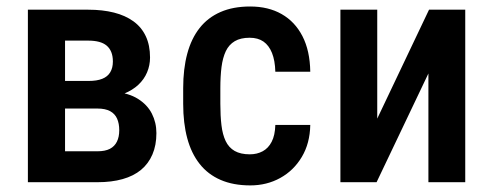

<svg xmlns="http://www.w3.org/2000/svg" viewBox="-20 -558 1505 588"><path d="M278.8 -225.6H141.6L141.1 -310.1H251.5Q276.9 -310.1 293.2 -316.7Q309.6 -323.2 317.6 -336.7Q325.7 -350.1 325.7 -369.6Q325.7 -386.2 320.8 -398.4Q315.9 -410.6 306.4 -418.5Q296.9 -426.3 283 -429.9Q269 -433.6 250.5 -433.6H179.2V0H65.4V-528.3H250.5Q293.9 -528.3 328.9 -519.5Q363.8 -510.7 388.7 -492.7Q413.6 -474.6 426.5 -447Q439.5 -419.4 439.5 -381.8Q439.5 -357.9 430.4 -336.4Q421.4 -314.9 403.6 -298.3Q385.7 -281.7 359.9 -271.2Q334 -260.7 300.3 -258.3ZM278.8 0H107.9L155.3 -94.7H278.3Q302.2 -94.7 316.7 -102.3Q331.1 -109.9 338.1 -124.3Q345.2 -138.7 345.2 -159.2Q345.2 -179.7 338.6 -194.6Q332 -209.5 317.4 -217.5Q302.7 -225.6 278.3 -225.6H165.5L166.5 -310.1H298.3L329.6 -276.9Q373.5 -273.4 402.3 -255.4Q431.2 -237.3 445.1 -210Q459 -182.6 459 -150.4Q459 -113.3 446.8 -85Q434.6 -56.6 411.9 -37.8Q389.2 -19 355.5 -9.5Q321.8 0 278.8 0Z M745.1 -85.4Q767.1 -85.4 784.4 -94.7Q801.8 -104 812 -123.8Q822.3 -143.6 823.2 -175.3H930.2Q929.2 -119.1 904.3 -77.4Q879.4 -35.6 838.1 -12.9Q796.9 9.8 746.6 9.8Q694.3 9.8 655.5 -7.1Q616.7 -23.9 591.3 -56.2Q565.9 -88.4 553.5 -134.5Q541 -180.7 541 -240.2V-288.1Q541 -347.2 553.5 -393.6Q565.9 -439.9 591.3 -472.2Q616.7 -504.4 655.3 -521.2Q693.8 -538.1 746.1 -538.1Q801.8 -538.1 842.5 -514.9Q883.3 -491.7 906.2 -447.3Q929.2 -402.8 930.2 -338.4H823.2Q822.3 -372.6 813 -395.8Q803.7 -418.9 786.9 -430.7Q770 -442.4 744.6 -442.4Q716.8 -442.4 699 -431.9Q681.2 -421.4 671.6 -401.4Q662.1 -381.3 658.4 -352.8Q654.8 -324.2 654.8 -288.1V-240.2Q654.8 -203.1 658.2 -174.6Q661.6 -146 671.1 -126Q680.7 -106 698.7 -95.7Q716.8 -85.4 745.1 -85.4Z M1135.3 -194.8 1293.9 -528.3H1404.8V0H1292V-333L1133.3 0H1022.5V-528.3H1135.3Z"/></svg>

Font: Roboto Condensed Medium
Style: Regular
Weight: 500
Designer: Christian Robertson
Foundry: Google
Version: Version 3.0